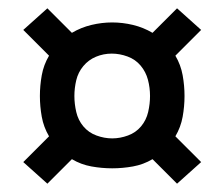

<svg xmlns="http://www.w3.org/2000/svg" viewBox="-20 -571 540 462"><path d="M406 -129 347 -188Q325 -175 300 -170.5Q275 -166 250 -166Q225 -166 200 -170.5Q175 -175 153 -188L94 -129L36 -181L98 -243Q85 -265 80.5 -290Q76 -315 76 -340Q76 -365 80.5 -390Q85 -415 98 -437L36 -499L94 -551L153 -492Q175 -505 200 -511Q225 -517 250 -517Q275 -517 300 -511Q325 -505 347 -492L406 -551L464 -499L402 -437Q415 -415 419.5 -390Q424 -365 424 -340Q424 -315 419.5 -290Q415 -265 402 -243L464 -181ZM250 -238Q269 -238 288 -245Q307 -252 319.5 -267Q332 -282 336.5 -301.5Q341 -321 341 -340Q341 -360 336 -379Q331 -398 318.5 -413Q306 -428 287 -435Q268 -442 249 -442Q229 -442 211 -434.5Q193 -427 180.5 -412Q168 -397 163.5 -378Q159 -359 159 -340Q159 -321 163.5 -301.5Q168 -282 180.5 -267Q193 -252 212 -245Q231 -238 250 -238Z"/></svg>

Font: Iosevka Slab Semibold
Style: Regular
Weight: 600
Monospace: yes
Designer: Belleve Invis
Foundry: Belleve Invis
Version: Version 11.1.1; ttfautohint (v1.8.3)